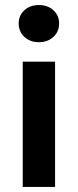

<svg xmlns="http://www.w3.org/2000/svg" viewBox="-20 -740 307 760"><path d="M134 -573Q99 -573 76.5 -594Q54 -615 54 -647Q54 -679 76.5 -699.5Q99 -720 134 -720Q169 -720 191.5 -699.5Q214 -679 214 -647Q214 -615 191.5 -594Q169 -573 134 -573ZM70 0V-496H198V0Z"/></svg>

Font: Firefly Display
Style: Bold
Weight: 700
Designer: Colophon Foundry, Jonny Pinhorn
Foundry: Colophon Foundry
Version: Version 1.200; ttfautohint (v1.8.3)